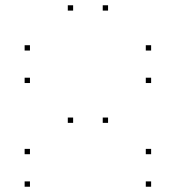

<svg xmlns="http://www.w3.org/2000/svg" viewBox="-20 -756 660 721"><path d="M547.5 -444.2V-464.2H527.5V-444.2ZM547.5 -566.2V-586.2H527.5V-566.2ZM92.5 -566.2V-586.2H72.5V-566.2ZM92.5 -444.2V-464.2H72.5V-444.2ZM254.6 -294.6V-314.6H234.6V-294.6ZM385.8 -294.6V-314.6H365.8V-294.6ZM385.8 -716.2V-736.2H365.8V-716.2ZM254.6 -716.2V-736.2H234.6V-716.2ZM547.5 -54.8V-74.8H527.5V-54.8ZM547.5 -176.9V-196.9H527.5V-176.9ZM92.5 -176.9V-196.9H72.5V-176.9ZM92.5 -54.8V-74.8H72.5V-54.8Z"/></svg>

Font: Monaspace Radon Dots Var
Style: Regular
Weight: 400
Designer: Riley Cran and the Lettermatic Team
Version: Version 1.100 (Monaspace Radon Dots)